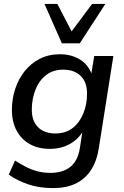

<svg xmlns="http://www.w3.org/2000/svg" viewBox="-20 -775 634 984"><path d="M252 189Q182 189 125.5 170Q69 151 25 120L57 48Q87 67 114.5 81Q142 95 172.5 103Q203 111 238 111Q301 111 339.5 81Q378 51 389 -14L405 -119L414 -118Q398 -85 371.5 -61Q345 -37 310.5 -24.5Q276 -12 236 -12Q177 -12 133.5 -36Q90 -60 65.5 -105Q41 -150 41 -212Q41 -268 58 -319.5Q75 -371 107 -411Q139 -451 184.5 -474Q230 -497 288 -497Q347 -497 392 -468.5Q437 -440 454 -383L446 -385L463 -488H561L487 -19Q477 49 447 95.5Q417 142 368.5 165.5Q320 189 252 189ZM264 -91Q317 -91 352.5 -119Q388 -147 407 -193.5Q426 -240 426 -293Q427 -352 394.5 -385Q362 -418 303 -418Q252 -418 216 -390Q180 -362 162 -316Q144 -270 143 -217Q142 -157 174 -124Q206 -91 264 -91ZM297 -553 208 -755H274L347 -614L452 -755H520L389 -553Z"/></svg>

Font: Nunito Sans 12pt SemiBold
Style: Italic
Weight: 600
Italic angle: -9°
Designer: Vernon Adams
Foundry: Vernon Adams
Version: Version 3.101;gftools[0.9.27]